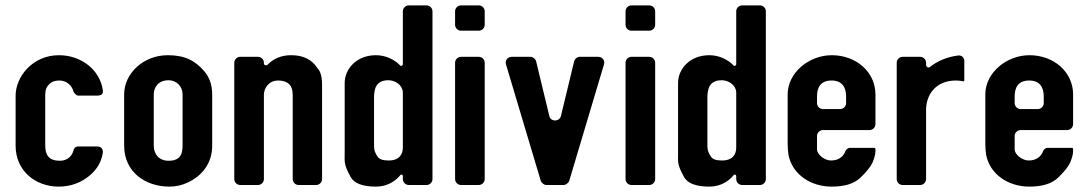

<svg xmlns="http://www.w3.org/2000/svg" viewBox="-20 -687 4045 713"><path d="M198 6C242 6 281 -8 314 -36C343 -61 357 -88 362 -121C363 -134 355 -143 342 -143H268C262 -143 255 -137 254 -132C249 -110 233 -90 202 -90C162 -90 148 -111 148 -146V-332C148 -347 150 -358 156 -366C165 -379 177 -388 201 -388C227 -388 247 -370 253 -347C255 -341 264 -332 270 -332H341C355 -332 364 -337 362 -351C352 -427 282 -482 199 -482C100 -482 38 -401 38 -332V-146C38 -52 112 6 198 6Z M609 6C633 6 656 1 679 -10C731 -35 768 -81 768 -146V-336C768 -371 758 -400 739 -422C705 -462 666 -482 603 -482C512 -482 441 -414 441 -336V-146C441 -49 519 6 609 6ZM606 -389C636 -389 658 -366 658 -336V-148C658 -118 652 -90 606 -90C571 -90 551 -114 551 -146V-336C551 -363 568 -389 606 -389Z M1158 -435C1137 -467 1105 -482 1061 -482C1026 -482 996 -470 974 -447C969 -442 960 -445 960 -451V-454C960 -466 950 -476 938 -476H872C860 -476 850 -466 850 -454V-22C850 -10 860 0 872 0H938C950 0 960 -10 960 -22V-335C960 -359 978 -388 1013 -388C1049 -388 1067 -370 1067 -335V-22C1067 -10 1077 0 1089 0H1154C1166 0 1176 -10 1176 -22V-370C1176 -388 1175 -418 1158 -435Z M1376 -482C1303 -482 1260 -430 1260 -379V-122C1260 -84 1256 -78 1282 -30C1295 -6 1327 6 1376 6C1419 6 1449 -15 1467 -37C1470 -41 1476 -38 1476 -33V-22C1476 -10 1486 0 1498 0H1564C1576 0 1586 -10 1586 -22V-645C1586 -657 1576 -667 1564 -667H1498C1486 -667 1476 -657 1476 -645V-449C1476 -443 1469 -440 1466 -444C1445 -466 1412 -482 1376 -482ZM1476 -344V-139C1476 -114 1463 -91 1423 -91C1401 -91 1387 -96 1381 -107C1368 -127 1369 -138 1369 -153V-324C1369 -355 1375 -389 1422 -389C1448 -389 1475 -371 1476 -344Z M1692 0H1758C1770 0 1780 -10 1780 -22V-454C1780 -466 1770 -476 1758 -476H1692C1680 -476 1670 -466 1670 -454V-22C1670 -10 1680 0 1692 0ZM1692 -573H1758C1770 -573 1780 -583 1780 -595V-645C1780 -657 1770 -667 1758 -667H1692C1680 -667 1670 -657 1670 -645V-595C1670 -583 1680 -573 1692 -573Z M2009 0H2073C2081 0 2091 -7 2094 -16L2223 -448C2227 -463 2217 -476 2201 -476H2133C2124 -476 2114 -468 2112 -459L2063 -256C2057 -234 2025 -234 2020 -256L1971 -459C1969 -468 1959 -476 1950 -476H1881C1865 -476 1855 -463 1859 -448L1988 -16C1991 -7 2001 0 2009 0Z M2325 0H2391C2403 0 2413 -10 2413 -22V-454C2413 -466 2403 -476 2391 -476H2325C2313 -476 2303 -466 2303 -454V-22C2303 -10 2313 0 2325 0ZM2325 -573H2391C2403 -573 2413 -583 2413 -595V-645C2413 -657 2403 -667 2391 -667H2325C2313 -667 2303 -657 2303 -645V-595C2303 -583 2313 -573 2325 -573Z M2614 -482C2541 -482 2498 -430 2498 -379V-122C2498 -84 2494 -78 2520 -30C2533 -6 2565 6 2614 6C2657 6 2687 -15 2705 -37C2708 -41 2714 -38 2714 -33V-22C2714 -10 2724 0 2736 0H2802C2814 0 2824 -10 2824 -22V-645C2824 -657 2814 -667 2802 -667H2736C2724 -667 2714 -657 2714 -645V-449C2714 -443 2707 -440 2704 -444C2683 -466 2650 -482 2614 -482ZM2714 -344V-139C2714 -114 2701 -91 2661 -91C2639 -91 2625 -96 2619 -107C2606 -127 2607 -138 2607 -153V-324C2607 -355 2613 -389 2660 -389C2686 -389 2713 -371 2714 -344Z M2905 -336V-155C2905 -141 2906 -126 2908 -112C2922 -40 2990 6 3068 6C3117 6 3152 -5 3175 -27C3198 -49 3213 -68 3220 -83C3226 -98 3231 -112 3231 -127V-133C3231 -136 3229 -138 3226 -138H3135C3130 -138 3122 -132 3120 -127C3113 -107 3096 -91 3066 -91C3043 -91 3014 -112 3014 -133V-182C3014 -194 3024 -204 3036 -204H3209C3221 -204 3231 -214 3231 -226V-336C3231 -421 3158 -482 3069 -482C2985 -482 2905 -418 2905 -336ZM3068 -388C3107 -388 3122 -363 3122 -329V-304C3122 -292 3112 -282 3100 -282H3036C3024 -282 3014 -292 3014 -304V-329C3014 -362 3027 -388 3068 -388Z M3561 -389V-460C3561 -473 3552 -482 3539 -481C3496 -476 3459 -459 3433 -438C3428 -434 3419 -438 3419 -446V-454C3419 -466 3409 -476 3397 -476H3332C3320 -476 3310 -466 3310 -454V-22C3310 -10 3320 0 3332 0H3397C3409 0 3419 -10 3419 -22V-279C3419 -333 3453 -388 3530 -388C3539 -388 3548 -387 3557 -385C3559 -384 3561 -386 3561 -389Z M3639 -336V-155C3639 -141 3640 -126 3642 -112C3656 -40 3724 6 3802 6C3851 6 3886 -5 3909 -27C3932 -49 3947 -68 3954 -83C3960 -98 3965 -112 3965 -127V-133C3965 -136 3963 -138 3960 -138H3869C3864 -138 3856 -132 3854 -127C3847 -107 3830 -91 3800 -91C3777 -91 3748 -112 3748 -133V-182C3748 -194 3758 -204 3770 -204H3943C3955 -204 3965 -214 3965 -226V-336C3965 -421 3892 -482 3803 -482C3719 -482 3639 -418 3639 -336ZM3802 -388C3841 -388 3856 -363 3856 -329V-304C3856 -292 3846 -282 3834 -282H3770C3758 -282 3748 -292 3748 -304V-329C3748 -362 3761 -388 3802 -388Z"/></svg>

Font: DIN Rundschrift
Style: Mittel
Weight: 400
Version: Version 1.027